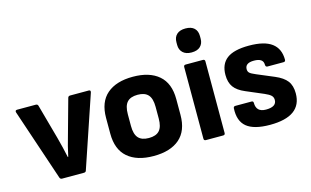

<svg xmlns="http://www.w3.org/2000/svg" viewBox="-88 -960 1965 1215"><g transform="rotate(-15 894.5 -352.0)"><path d="M190 0Q179 0 175 -10L17 -480Q13 -495 28 -495H150Q162 -495 165 -484L228 -256Q237 -223 245 -189.5Q253 -156 260 -123H263Q270 -157 278.5 -190Q287 -223 297 -257L360 -484Q363 -495 375 -495H497Q511 -495 507 -480L348 -10Q345 0 333 0Z M788 12Q679 12 618.5 -40Q558 -92 558 -196V-299Q558 -403 618.5 -455Q679 -507 788 -507Q897 -507 957.5 -455Q1018 -403 1018 -299V-196Q1018 -92 958 -40Q898 12 788 12ZM788 -106Q835 -106 857 -130.5Q879 -155 879 -209V-286Q879 -340 857 -364.5Q835 -389 788 -389Q741 -389 719 -364.5Q697 -340 697 -286V-209Q697 -155 719 -130.5Q741 -106 788 -106Z M1132 0Q1119 0 1119 -13V-482Q1119 -495 1132 -495H1245Q1258 -495 1258 -482V-13Q1258 0 1245 0ZM1189 -559Q1152 -559 1132 -578Q1112 -597 1112 -628V-646Q1112 -679 1132 -697.5Q1152 -716 1189 -716Q1227 -716 1246.5 -697.5Q1266 -679 1266 -646V-628Q1266 -597 1246.5 -578Q1227 -559 1189 -559Z M1550 12Q1445 12 1397.5 -27Q1350 -66 1355 -149Q1356 -161 1368 -161H1474Q1486 -161 1486 -149Q1486 -88 1550 -88Q1619 -88 1619 -133Q1619 -151 1607 -162.5Q1595 -174 1567 -186L1452 -235Q1402 -256 1380 -286.5Q1358 -317 1358 -366Q1358 -437 1404 -472Q1450 -507 1549 -507Q1650 -507 1698.5 -470.5Q1747 -434 1747 -362Q1747 -349 1734 -349H1629Q1616 -349 1616 -365Q1616 -407 1555 -407Q1497 -407 1497 -366Q1497 -351 1506.5 -342Q1516 -333 1545 -321L1659 -273Q1711 -251 1734.5 -220.5Q1758 -190 1758 -139Q1758 12 1550 12Z"/></g></svg>

Font: Sofia Sans ExtraBold
Style: Regular
Weight: 800
Designer: Botio Nikoltchev, Ani Petrova
Foundry: lettersoup
Version: Version 4.101; ttfautohint (v1.8.4.7-5d5b)